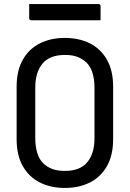

<svg xmlns="http://www.w3.org/2000/svg" viewBox="-20 -907 640 947"><path d="M300 -720Q370 -720 423.5 -693Q477 -666 507.5 -612.5Q538 -559 538 -479V-221Q538 -141 507.5 -87.5Q477 -34 423.5 -7Q370 20 300 20Q230 20 176.5 -7Q123 -34 92.5 -87.5Q62 -141 62 -221V-479Q62 -559 92.5 -612.5Q123 -666 176.5 -693Q230 -720 300 -720ZM154 -224Q154 -186 163.5 -153.5Q173 -121 194 -101Q211 -84 237 -74Q263 -64 300 -64Q375 -64 410.5 -107Q446 -150 446 -224V-476Q446 -514 436.5 -546.5Q427 -579 406 -599Q388 -616 363 -626Q338 -636 300 -636Q225 -636 189.5 -593Q154 -550 154 -476ZM124 -887H465Q476 -887 476 -876V-807H135Q124 -807 124 -818Z"/></svg>

Font: Recursive Mn Lnr St
Style: Regular
Weight: 400
Monospace: yes
Version: Version 1.079;hotconv 1.0.112;makeotfexe 2.5.65598; ttfautoh